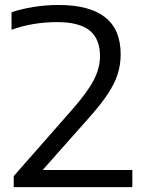

<svg xmlns="http://www.w3.org/2000/svg" viewBox="-20 -770 601 790"><path d="M524.5 -70.5V0H36.5V-45.5L277 -319Q340.5 -391.5 366 -441Q391.5 -490.5 391.5 -538.5Q391.5 -610.5 348.5 -644.8Q305.5 -679 216 -679Q114 -679 27.5 -647.5V-719.5Q66.5 -733 117.2 -741.2Q168 -749.5 220.5 -749.5Q348 -749.5 412.2 -699.2Q476.5 -649 476.5 -546.5Q476.5 -503.5 464 -464.5Q451.5 -425.5 423 -382.5Q394.5 -339.5 344.5 -283.5L155.5 -70.5Z"/></svg>

Font: Encode Sans Expanded
Style: Regular
Weight: 400
Width: 7
Designer: Multiple Designers
Foundry: Impallari Type
Version: Version 2.000